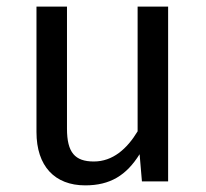

<svg xmlns="http://www.w3.org/2000/svg" viewBox="-20 -547 622 579"><path d="M487 -527H395V-151C363 -98 320 -60 263 -60C206 -60 182 -87 182 -159V-527H90V-149C90 -46 145 12 237 12C312 12 361 -18 401 -82L408 0H487Z"/></svg>

Font: FSans
Style: Regular
Weight: 400
Designer: Carrois Corporate & Edenspiekermann AG
Foundry: Carrois Corporate GbR & Edenspiekermann AG
Version: Version 4.106;PS 004.106;hotconv 1.0.70;makeotf.lib2.5.58329